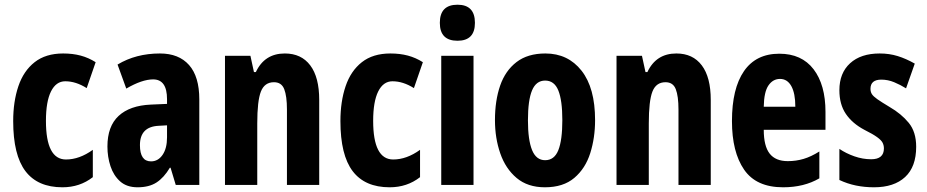

<svg xmlns="http://www.w3.org/2000/svg" viewBox="-20 -785 3935 815"><path d="M245 10Q140 10 88 -58.5Q36 -127 36 -271Q36 -354 58 -419Q80 -484 127 -521Q174 -558 248 -558Q289 -558 322.5 -549Q356 -540 386 -521L348 -411Q302 -440 257 -440Q218 -440 196.5 -397Q175 -354 175 -272Q175 -108 260 -108Q317 -108 374 -149V-33Q319 10 245 10Z M659 -558Q739 -558 782.5 -509Q826 -460 826 -363V0H726L704 -73H701Q676 -31 644.5 -10.5Q613 10 564 10Q518 10 490 -15Q462 -40 449 -79.5Q436 -119 436 -163Q436 -249 483.5 -293Q531 -337 620 -341L689 -344V-364Q689 -448 630 -448Q583 -448 516 -409L479 -511Q557 -558 659 -558ZM653 -251Q574 -247 574 -169Q574 -100 621 -100Q651 -100 670 -127.5Q689 -155 689 -202V-253Z M1189 -558Q1259 -558 1297 -507.5Q1335 -457 1335 -361V0H1198V-320Q1198 -377 1186.5 -406.5Q1175 -436 1143 -436Q1103 -436 1087.5 -396.5Q1072 -357 1072 -261V0H935V-548H1043L1058 -479H1066Q1103 -558 1189 -558Z M1634 10Q1529 10 1477 -58.5Q1425 -127 1425 -271Q1425 -354 1447 -419Q1469 -484 1516 -521Q1563 -558 1637 -558Q1678 -558 1711.5 -549Q1745 -540 1775 -521L1737 -411Q1691 -440 1646 -440Q1607 -440 1585.5 -397Q1564 -354 1564 -272Q1564 -108 1649 -108Q1706 -108 1763 -149V-33Q1708 10 1634 10Z M1922 -765Q1996 -765 1996 -688Q1996 -612 1922 -612Q1847 -612 1847 -688Q1847 -765 1922 -765ZM1990 -548V0H1853V-548Z M2506 -275Q2506 -200 2485.5 -135Q2465 -70 2418 -30Q2371 10 2293 10Q2220 10 2173 -29.5Q2126 -69 2103.5 -134Q2081 -199 2081 -275Q2081 -358 2103 -421.5Q2125 -485 2172.5 -521.5Q2220 -558 2295 -558Q2391 -558 2448.5 -485Q2506 -412 2506 -275ZM2221 -274Q2221 -191 2238.5 -148Q2256 -105 2294 -105Q2333 -105 2350 -147.5Q2367 -190 2367 -275Q2367 -359 2350 -401Q2333 -443 2294 -443Q2256 -443 2238.5 -401.5Q2221 -360 2221 -274Z M2851 -558Q2921 -558 2959 -507.5Q2997 -457 2997 -361V0H2860V-320Q2860 -377 2848.5 -406.5Q2837 -436 2805 -436Q2765 -436 2749.5 -396.5Q2734 -357 2734 -261V0H2597V-548H2705L2720 -479H2728Q2765 -558 2851 -558Z M3288 -557Q3383 -557 3433.5 -491Q3484 -425 3484 -310V-234H3222Q3222 -165 3247 -133Q3272 -101 3324 -101Q3359 -101 3391 -110.5Q3423 -120 3458 -142V-28Q3393 10 3304 10Q3190 10 3138.5 -65Q3087 -140 3087 -271Q3087 -409 3138 -483Q3189 -557 3288 -557ZM3291 -450Q3261 -450 3242 -422.5Q3223 -395 3222 -332H3356Q3356 -389 3339 -419.5Q3322 -450 3291 -450Z M3869 -162Q3869 -77 3822 -33.5Q3775 10 3690 10Q3650 10 3613.5 2.5Q3577 -5 3543 -21V-153Q3571 -134 3606.5 -121.5Q3642 -109 3678 -109Q3732 -109 3732 -155Q3732 -168 3726.5 -179Q3721 -190 3703 -203Q3685 -216 3649 -234Q3598 -261 3570.5 -301.5Q3543 -342 3543 -402Q3543 -475 3588.5 -516.5Q3634 -558 3714 -558Q3755 -558 3790.5 -547Q3826 -536 3863 -515L3826 -410Q3802 -425 3775.5 -436Q3749 -447 3721 -447Q3675 -447 3675 -408Q3675 -395 3681 -385.5Q3687 -376 3704 -364Q3721 -352 3756 -331Q3806 -302 3837.5 -263.5Q3869 -225 3869 -162Z"/></svg>

Font: Noto Sans Bengali ExtraCondensed
Style: Bold
Weight: 700
Width: 2
Designer: Joana Ranito - Universal Thirst; Jelle Bosma - Monotype Design Team
Foundry: Universal Thirst ehf.
Version: Version 3.000; ttfautohint (v1.8.4.7-5d5b)